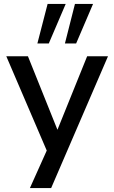

<svg xmlns="http://www.w3.org/2000/svg" viewBox="-20 -776 579 976"><path d="M132 180 229 -36V16L12 -490H122L283 -89H261L423 -490H529L240 180ZM310 -555 361 -756H453L367 -555ZM170 -555 222 -756H314L228 -555Z"/></svg>

Font: Nunito Sans 11pt SemiBold
Style: Regular
Weight: 600
Version: Version 3.101;gftools[0.9.27]